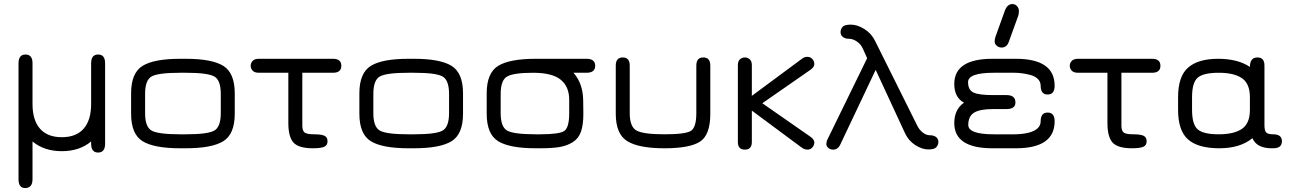

<svg xmlns="http://www.w3.org/2000/svg" viewBox="-20 -746 6500 966"><path d="M438.5 -427.7Q438.5 -471.7 473.6 -471.7Q508.8 -471.7 508.8 -427.7V-23.4Q508.8 21.5 473.6 21.5Q438.5 21.5 438.5 -23.4V-34.2Q379.9 14.6 291 14.6Q202.1 14.6 143.6 -34.2V155.3Q143.6 200.2 106.4 200.2Q73.2 200.2 73.2 155.3V-427.7Q73.2 -471.7 108.4 -471.7Q143.6 -471.7 143.6 -427.7V-222.7Q143.6 -141.6 181.2 -98.6Q218.8 -55.7 291 -55.7Q363.3 -55.7 400.9 -98.6Q438.5 -141.6 438.5 -222.7Z M915 0H886.7Q754.9 0 697.3 -35.6Q639.6 -71.3 639.6 -173.8V-276.4Q639.6 -378.9 697.3 -414.6Q754.9 -450.2 886.7 -450.2H915Q1045.9 -450.2 1103.5 -414.6Q1161.1 -378.9 1161.1 -276.4V-173.8Q1161.1 -71.3 1103.5 -35.6Q1045.9 0 915 0ZM886.7 -70.3H915Q1023.4 -70.3 1057.1 -88.4Q1090.8 -106.4 1090.8 -176.8V-273.4Q1090.8 -343.8 1057.1 -361.8Q1023.4 -379.9 915 -379.9H886.7Q777.3 -379.9 743.7 -361.8Q710 -343.8 710 -273.4V-176.8Q710 -106.4 743.7 -88.4Q777.3 -70.3 886.7 -70.3Z M1554.7 0Q1482.4 0 1456.5 -28.8Q1430.7 -57.6 1430.7 -127V-379.9H1283.2Q1260.7 -379.9 1251 -390.6Q1241.2 -401.4 1241.2 -415Q1241.2 -428.7 1251 -439.5Q1260.7 -450.2 1283.2 -450.2H1655.3Q1697.3 -450.2 1697.3 -415Q1697.3 -379.9 1655.3 -379.9H1501V-114.3Q1501 -87.9 1512.7 -79.1Q1524.4 -70.3 1560.5 -70.3Q1596.7 -70.3 1612.3 -63Q1627.9 -55.7 1627.9 -35.2Q1627.9 -14.6 1610.8 -7.3Q1593.8 0 1554.7 0Z M2063.5 0H2035.2Q1903.3 0 1845.7 -35.6Q1788.1 -71.3 1788.1 -173.8V-276.4Q1788.1 -378.9 1845.7 -414.6Q1903.3 -450.2 2035.2 -450.2H2063.5Q2194.3 -450.2 2252 -414.6Q2309.6 -378.9 2309.6 -276.4V-173.8Q2309.6 -71.3 2252 -35.6Q2194.3 0 2063.5 0ZM2035.2 -70.3H2063.5Q2171.9 -70.3 2205.6 -88.4Q2239.3 -106.4 2239.3 -176.8V-273.4Q2239.3 -343.8 2205.6 -361.8Q2171.9 -379.9 2063.5 -379.9H2035.2Q1925.8 -379.9 1892.1 -361.8Q1858.4 -343.8 1858.4 -273.4V-176.8Q1858.4 -106.4 1892.1 -88.4Q1925.8 -70.3 2035.2 -70.3Z M2930.7 -450.2Q2974.6 -450.2 2974.6 -415Q2974.6 -379.9 2930.7 -379.9H2865.2Q2912.1 -327.1 2914.1 -244.1L2915 -172.9Q2915 -117.2 2902.8 -83Q2890.6 -48.8 2861.8 -30.8Q2833 -12.7 2795.9 -6.3Q2758.8 0 2697.3 0H2675.8Q2543.9 0 2486.3 -35.6Q2428.7 -71.3 2428.7 -173.8V-276.4Q2428.7 -378.9 2486.3 -414.6Q2543.9 -450.2 2675.8 -450.2ZM2499 -273.4V-176.8Q2499 -106.4 2532.7 -88.4Q2566.4 -70.3 2675.8 -70.3H2697.3Q2794.9 -70.3 2819.3 -87.4Q2843.8 -104.5 2843.8 -176.8V-244.1Q2843.8 -310.5 2800.8 -345.2Q2757.8 -379.9 2662.1 -379.9Q2566.4 -379.9 2532.7 -361.8Q2499 -343.8 2499 -273.4Z M3078.1 -173.8V-416Q3078.1 -457 3113.3 -457Q3148.4 -457 3148.4 -416V-176.8Q3148.4 -107.4 3183.1 -88.9Q3217.8 -70.3 3323.7 -70.3Q3429.7 -70.3 3456.5 -87.9Q3483.4 -105.5 3483.4 -176.8V-416Q3483.4 -457 3518.6 -457Q3553.7 -457 3553.7 -416V-173.8Q3553.7 -67.4 3502.4 -33.7Q3451.2 0 3322.8 0Q3194.3 0 3136.2 -35.6Q3078.1 -71.3 3078.1 -173.8Z M4059.6 -56.6Q4077.1 -43 4077.1 -29.3Q4077.1 -15.6 4067.4 -4.4Q4057.6 6.8 4043.5 6.8Q4029.3 6.8 4015.6 -2L3762.7 -189.5V-31.2Q3762.7 6.8 3727.5 6.8Q3692.4 6.8 3692.4 -31.2V-418Q3692.4 -438.5 3703.1 -447.8Q3713.9 -457 3727.5 -457Q3741.2 -457 3752 -447.8Q3762.7 -438.5 3762.7 -418V-263.7L4014.6 -450.2Q4026.4 -460 4042 -460Q4057.6 -460 4067.4 -448.7Q4077.1 -437.5 4077.1 -423.3Q4077.1 -409.2 4058.6 -395.5L3815.4 -226.6Z M4533.2 -76.2 4385.7 -394.5 4208 -19.5Q4196.3 6.8 4170.9 6.8Q4158.2 6.8 4147.9 -1.5Q4137.7 -9.8 4137.7 -19.5Q4137.7 -29.3 4140.6 -39.1L4342.8 -453.1L4322.3 -499Q4312.5 -522.5 4292 -536.6Q4271.5 -550.8 4252 -550.8Q4232.4 -550.8 4220.7 -560.1Q4209 -569.3 4209 -584Q4209 -598.6 4218.8 -610.4Q4228.5 -622.1 4260.7 -622.1Q4293 -622.1 4328.6 -600.1Q4364.3 -578.1 4382.8 -540L4594.7 -114.3Q4604.5 -93.8 4622.1 -79.6Q4639.6 -65.4 4659.2 -65.4Q4678.7 -65.4 4689.9 -56.2Q4701.2 -46.9 4701.2 -32.2Q4701.2 -17.6 4691.4 -5.9Q4681.6 5.9 4650.4 5.9Q4619.1 5.9 4585 -16.1Q4550.8 -38.1 4533.2 -76.2Z M5073.2 -725.6Q5087.9 -725.6 5097.2 -714.8Q5106.4 -704.1 5106.4 -691.4Q5106.4 -678.7 5103.5 -668L5055.7 -536.1Q5045.9 -506.8 5019.5 -506.8Q5004.9 -506.8 4994.6 -516.1Q4984.4 -525.4 4984.4 -537.1Q4984.4 -548.8 4988.3 -560.5L5036.1 -693.4Q5048.8 -725.6 5073.2 -725.6ZM5043.9 -197.3H4976.6Q4910.2 -197.3 4880.9 -179.2Q4851.6 -161.1 4851.6 -117.2Q4851.6 -70.3 4980.5 -70.3H5084Q5121.1 -70.3 5154.3 -78.1Q5215.8 -93.8 5215.8 -135.7Q5215.8 -179.7 5251 -179.7Q5286.1 -179.7 5286.1 -135.7Q5286.1 0 5090.8 0H4973.6Q4781.2 0 4781.2 -127Q4781.2 -195.3 4830.1 -229.5Q4781.2 -255.9 4781.2 -323.2Q4781.2 -450.2 4973.6 -450.2H5090.8Q5286.1 -450.2 5286.1 -314.5Q5286.1 -270.5 5251 -270.5Q5215.8 -270.5 5215.8 -314.5Q5215.8 -335 5201.2 -349.1Q5186.5 -363.3 5163.1 -369.1Q5121.1 -379.9 5084 -379.9H4980.5Q4850.6 -379.9 4850.6 -333Q4850.6 -293.9 4877 -280.8Q4903.3 -267.6 4976.6 -267.6H5043.9Q5088.9 -267.6 5088.9 -230.5Q5088.9 -197.3 5043.9 -197.3Z M5675.8 0Q5603.5 0 5577.6 -28.8Q5551.8 -57.6 5551.8 -127V-379.9H5404.3Q5381.8 -379.9 5372.1 -390.6Q5362.3 -401.4 5362.3 -415Q5362.3 -428.7 5372.1 -439.5Q5381.8 -450.2 5404.3 -450.2H5776.4Q5818.4 -450.2 5818.4 -415Q5818.4 -379.9 5776.4 -379.9H5622.1V-114.3Q5622.1 -87.9 5633.8 -79.1Q5645.5 -70.3 5681.6 -70.3Q5717.8 -70.3 5733.4 -63Q5749 -55.7 5749 -35.2Q5749 -14.6 5731.9 -7.3Q5714.8 0 5675.8 0Z M6385.7 0H6378.9Q6302.7 0 6281.2 -50.8Q6219.7 0 6114.3 0Q6008.8 0 5958 -43.9Q5907.2 -87.9 5907.2 -193.4V-256.8Q5907.2 -362.3 5958 -406.2Q6008.8 -450.2 6108.4 -450.2Q6208 -450.2 6268.6 -409.2Q6268.6 -457 6306.6 -457Q6341.8 -457 6341.8 -416V-115.2Q6341.8 -88.9 6350.6 -79.6Q6359.4 -70.3 6385.7 -70.3Q6429.7 -70.3 6429.7 -35.2Q6429.7 0 6385.7 0ZM5977.5 -256.8V-193.4Q5977.5 -119.1 6006.3 -94.7Q6035.2 -70.3 6111.8 -70.3Q6188.5 -70.3 6228.5 -97.7Q6268.6 -125 6268.6 -193.4V-256.8Q6268.6 -325.2 6228.5 -352.5Q6188.5 -379.9 6111.8 -379.9Q6035.2 -379.9 6006.3 -355.5Q5977.5 -331.1 5977.5 -256.8Z"/></svg>

Font: Jura
Style: DemiBold
Weight: 600
Version: Version 2.5